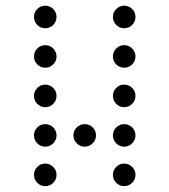

<svg xmlns="http://www.w3.org/2000/svg" viewBox="-20 -674 587 665"><path d="M175.8 -615.2Q175.8 -599.1 164.3 -587.6Q152.8 -576.2 136.7 -576.2Q120.6 -576.2 109.1 -587.6Q97.7 -599.1 97.7 -615.2Q97.7 -631.3 109.1 -642.8Q120.6 -654.3 136.7 -654.3Q152.8 -654.3 164.3 -642.8Q175.8 -631.3 175.8 -615.2ZM449.2 -615.2Q449.2 -599.1 437.7 -587.6Q426.3 -576.2 410.2 -576.2Q394 -576.2 382.6 -587.6Q371.1 -599.1 371.1 -615.2Q371.1 -631.3 382.6 -642.8Q394 -654.3 410.2 -654.3Q426.3 -654.3 437.7 -642.8Q449.2 -631.3 449.2 -615.2ZM175.8 -478.5Q175.8 -462.4 164.3 -450.9Q152.8 -439.5 136.7 -439.5Q120.6 -439.5 109.1 -450.9Q97.7 -462.4 97.7 -478.5Q97.7 -494.6 109.1 -506.1Q120.6 -517.6 136.7 -517.6Q152.8 -517.6 164.3 -506.1Q175.8 -494.6 175.8 -478.5ZM449.2 -478.5Q449.2 -462.4 437.7 -450.9Q426.3 -439.5 410.2 -439.5Q394 -439.5 382.6 -450.9Q371.1 -462.4 371.1 -478.5Q371.1 -494.6 382.6 -506.1Q394 -517.6 410.2 -517.6Q426.3 -517.6 437.7 -506.1Q449.2 -494.6 449.2 -478.5ZM175.8 -341.8Q175.8 -325.7 164.3 -314.2Q152.8 -302.7 136.7 -302.7Q120.6 -302.7 109.1 -314.2Q97.7 -325.7 97.7 -341.8Q97.7 -357.9 109.1 -369.4Q120.6 -380.9 136.7 -380.9Q152.8 -380.9 164.3 -369.4Q175.8 -357.9 175.8 -341.8ZM449.2 -341.8Q449.2 -325.7 437.7 -314.2Q426.3 -302.7 410.2 -302.7Q394 -302.7 382.6 -314.2Q371.1 -325.7 371.1 -341.8Q371.1 -357.9 382.6 -369.4Q394 -380.9 410.2 -380.9Q426.3 -380.9 437.7 -369.4Q449.2 -357.9 449.2 -341.8ZM175.8 -205.1Q175.8 -189 164.3 -177.5Q152.8 -166 136.7 -166Q120.6 -166 109.1 -177.5Q97.7 -189 97.7 -205.1Q97.7 -221.2 109.1 -232.7Q120.6 -244.1 136.7 -244.1Q152.8 -244.1 164.3 -232.7Q175.8 -221.2 175.8 -205.1ZM312.5 -205.1Q312.5 -189 301 -177.5Q289.6 -166 273.4 -166Q257.3 -166 245.8 -177.5Q234.4 -189 234.4 -205.1Q234.4 -221.2 245.8 -232.7Q257.3 -244.1 273.4 -244.1Q289.6 -244.1 301 -232.7Q312.5 -221.2 312.5 -205.1ZM449.2 -205.1Q449.2 -189 437.7 -177.5Q426.3 -166 410.2 -166Q394 -166 382.6 -177.5Q371.1 -189 371.1 -205.1Q371.1 -221.2 382.6 -232.7Q394 -244.1 410.2 -244.1Q426.3 -244.1 437.7 -232.7Q449.2 -221.2 449.2 -205.1ZM175.8 -68.4Q175.8 -52.2 164.3 -40.8Q152.8 -29.3 136.7 -29.3Q120.6 -29.3 109.1 -40.8Q97.7 -52.2 97.7 -68.4Q97.7 -84.5 109.1 -95.9Q120.6 -107.4 136.7 -107.4Q152.8 -107.4 164.3 -95.9Q175.8 -84.5 175.8 -68.4ZM449.2 -68.4Q449.2 -52.2 437.7 -40.8Q426.3 -29.3 410.2 -29.3Q394 -29.3 382.6 -40.8Q371.1 -52.2 371.1 -68.4Q371.1 -84.5 382.6 -95.9Q394 -107.4 410.2 -107.4Q426.3 -107.4 437.7 -95.9Q449.2 -84.5 449.2 -68.4Z"/></svg>

Font: DatDot Light
Style: Regular
Weight: 300
Designer: GGBot
Version: 1.00